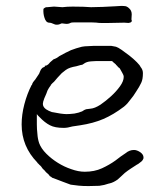

<svg xmlns="http://www.w3.org/2000/svg" viewBox="-20 -627 562 654"><path d="M121.1 -58.6Q119.1 -61.5 113.3 -66.4Q111.3 -69.3 109.4 -70.3Q108.4 -71.3 107.4 -72.3V-73.2Q53.7 -127.9 53.7 -203.1Q53.7 -236.3 63 -272Q72.3 -307.6 87.9 -337.9H88.9Q89.8 -342.8 92.8 -347.2Q95.7 -351.6 98.6 -354.5L99.6 -355.5L111.3 -373Q114.3 -377 115.2 -380.9Q117.2 -384.8 119.1 -389.6Q121.1 -392.6 123.5 -395Q126 -397.5 129.9 -398.4L130.9 -399.4H132.8V-401.4V-403.3H134.8H135.7H136.7Q138.7 -404.3 140.6 -405.3Q144.5 -407.2 147.5 -411.1Q150.4 -415 154.3 -418Q158.2 -420.9 162.1 -424.8Q173.8 -428.7 181.6 -435.5Q204.1 -448.2 221.7 -456.1Q239.3 -462.9 258.8 -467.8Q269.5 -469.7 278.3 -469.7Q287.1 -469.7 297.9 -470.7H345.7Q351.6 -470.7 359.4 -470.7Q366.2 -469.7 375 -467.8Q381.8 -465.8 394.5 -457Q407.2 -448.2 420.9 -437.5Q434.6 -426.8 446.3 -415Q457 -404.3 459 -398.4L460 -397.5Q466.8 -388.7 466.8 -377.9Q466.8 -356.4 460.9 -344.7Q455.1 -332 443.4 -314.5Q438.5 -306.6 434.1 -300.3Q429.7 -293.9 423.8 -287.1Q418.9 -280.3 414.1 -274.9Q409.2 -269.5 402.3 -263.7Q366.2 -236.3 332 -221.7Q297.9 -207 252.9 -200.2L226.6 -196.3Q210 -191.4 197.3 -191.4Q167 -191.4 150.4 -200.2Q132.8 -209 114.3 -228.5L109.4 -233.4L105.5 -238.3V-231.4V-225.6V-203.1Q105.5 -187.5 107.4 -170.9Q108.4 -154.3 113.3 -139.6Q120.1 -121.1 137.7 -103.5Q155.3 -85.9 177.2 -72.3Q199.2 -58.6 222.7 -50.8Q247.1 -42 268.6 -42Q301.8 -42 327.1 -53.7Q352.5 -65.4 373 -80.1Q382.8 -87.9 391.6 -94.2Q400.4 -100.6 408.2 -105.5Q420.9 -116.2 436.5 -116.2Q446.3 -116.2 458 -108.4Q468.8 -100.6 468.8 -90.8V-87.9Q466.8 -81.1 461.9 -77.1Q455.1 -71.3 449.2 -67.4H448.2Q437.5 -60.5 426.3 -53.2Q415 -45.9 405.3 -38.1Q397.5 -31.2 391.6 -25.4L380.9 -15.6Q374 -10.7 367.2 -7.3Q360.4 -3.9 352.5 -2H351.6Q335 3.9 318.4 5.9Q300.8 6.8 281.2 6.8Q261.7 6.8 248 5.4Q234.4 3.9 220.7 2L194.3 -7.8Q180.7 -12.7 161.1 -20.5Q159.2 -20.5 158.2 -21.5Q157.2 -22.5 155.3 -23.4V-24.4H154.3Q150.4 -26.4 149.4 -27.3L148.4 -28.3V-29.3Q144.5 -34.2 140.6 -37.1Q136.7 -40 133.8 -43.9Q130.9 -47.9 127 -50.8Q124 -53.7 121.1 -58.6ZM137.7 -307.6Q135.7 -302.7 130.9 -292Q126 -279.3 126 -273.4Q126 -262.7 136.7 -254.9Q145.5 -249 157.2 -245.1H158.2Q171.9 -242.2 185.5 -240.2Q199.2 -238.3 207 -238.3Q216.8 -238.3 233.4 -240.2Q250 -243.2 257.8 -247.1H258.8Q268.6 -253.9 273.4 -254.9Q278.3 -255.9 288.1 -256.8Q302.7 -257.8 322.3 -270.5Q340.8 -283.2 358.4 -299.3Q376 -315.4 388.7 -333Q401.4 -350.6 401.4 -365.2Q401.4 -371.1 396.5 -378.9Q392.6 -386.7 387.7 -394.5L385.7 -395.5V-396.5Q381.8 -397.5 380.9 -400.4Q377.9 -404.3 375 -406.2V-407.2Q370.1 -411.1 368.2 -413.1L363.3 -417V-418L362.3 -418.9H361.3H360.4H305.7Q297.9 -418.9 290 -418Q274.4 -417 264.6 -409.2Q261.7 -407.2 259.8 -406.2Q258.8 -406.2 258.8 -406.2Q256.8 -406.2 253.9 -405.3L240.2 -401.4Q228.5 -399.4 219.7 -396.5Q210.9 -393.6 204.1 -388.7Q197.3 -383.8 190.4 -377.9Q183.6 -371.1 175.8 -362.3Q168 -353.5 164.1 -348.6Q158.2 -343.8 153.3 -337.9V-336.9Q150.4 -332 146.5 -327.1Q141.6 -320.3 137.7 -307.6ZM403.3 -549.8Q328.1 -547.9 318.4 -548.8Q302.7 -551.8 234.4 -550.8Q222.7 -550.8 219.7 -548.8Q212.9 -544.9 203.1 -545.9Q196.3 -546.9 195.3 -546.9Q190.4 -547.9 188.5 -546.9Q179.7 -542 170.9 -543Q168 -543 164.1 -544.9Q154.3 -549.8 146.5 -549.8Q135.7 -550.8 130.9 -568.4Q127 -581.1 127.9 -595.7V-596.7Q134.8 -603.5 140.6 -602.5L163.1 -604.5H165Q192.4 -602.5 192.4 -602.5Q209 -604.5 227.5 -604.5Q246.1 -604.5 263.2 -604Q280.3 -603.5 290 -602.5Q309.6 -602.5 330.1 -603.5Q350.6 -604.5 370.1 -605.5Q378.9 -606.4 385.7 -606.4Q393.6 -607.4 403.3 -606.4Q412.1 -606.4 419.9 -598.6Q428.7 -590.8 428.7 -578.1L427.7 -560.5Q432.6 -550.8 418 -548.8Z"/></svg>

Font: ToneOZ-YinPZ-Tsuipita-TC
Style: Regular
Weight: 400
Designer: ÂÆ£ÂøóÂáåJeffrey Xuan(jeffreyx@gmail.com, ToneOZ.com) ÈòøÂù§(cjkFonts)
Foundry: ToneOZ
Version: Version 0.24071